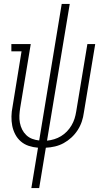

<svg xmlns="http://www.w3.org/2000/svg" viewBox="-20 -755 540 980"><path d="M140 205 174 -1Q149 -3 126.5 -10.5Q104 -18 86.5 -33Q69 -48 58 -69Q47 -90 42.5 -113Q38 -136 38.5 -161Q39 -186 44 -210L90 -493H38V-530H137L83 -204Q80 -185 79 -166Q78 -147 81.5 -128.5Q85 -110 93 -94Q101 -78 114 -65.5Q127 -53 144 -46.5Q161 -40 180 -38L295 -735H336L220 -37Q239 -39 257 -44.5Q275 -50 291.5 -60Q308 -70 321.5 -84Q335 -98 345 -115Q355 -132 360.5 -149.5Q366 -167 369 -186L426 -530H466L408 -180Q405 -157 397.5 -134.5Q390 -112 376.5 -91Q363 -70 344.5 -53Q326 -36 305 -24.5Q284 -13 260.5 -7.5Q237 -2 214 -1L180 205Z"/></svg>

Font: Iosevka Slab Extralight
Style: Italic
Weight: 200
Italic angle: -9°
Monospace: yes
Designer: Belleve Invis
Foundry: Belleve Invis
Version: Version 11.1.1; ttfautohint (v1.8.3)